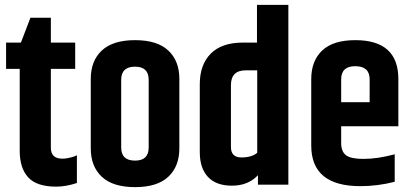

<svg xmlns="http://www.w3.org/2000/svg" viewBox="-20 -759 1690 789"><path d="M105 -686H189V-584H289V-476H189V-152Q189 -107 236 -107Q245 -107 254.5 -108.5Q264 -110 271 -112Q278 -114 283 -115.5Q288 -117 292 -119L296 -121V-7Q251 8 211 8Q131 8 96 -30Q61 -68 61 -140V-476H5V-584H66Z M353 -435Q353 -509 398.5 -551.5Q444 -594 535 -594Q626 -594 671.5 -551.5Q717 -509 717 -435V-149Q717 -75 671.5 -32.5Q626 10 535 10Q444 10 398.5 -32.5Q353 -75 353 -149ZM591 -431Q591 -485 535 -485Q478 -485 478 -431V-153Q478 -99 535 -99Q591 -99 591 -153Z M1036 -739H1165V0H1040V-39Q1000 4 933 4Q868 4 834.5 -32Q801 -68 801 -134V-413Q801 -493 846 -538.5Q891 -584 978 -584H1036ZM1037 -131V-470H990Q929 -470 929 -409V-155Q929 -112 972 -112Q1014 -112 1037 -131Z M1382 -339H1499V-433Q1499 -487 1440 -487Q1382 -487 1382 -433ZM1259 -161V-434Q1259 -509 1304 -551.5Q1349 -594 1440 -594Q1617 -594 1617 -434V-240H1382V-171Q1382 -136 1402 -121Q1422 -106 1473 -106Q1532 -106 1602 -125V-12Q1532 6 1461 6Q1259 6 1259 -161Z"/></svg>

Font: Khand ExtraBold
Style: Regular
Weight: 800
Designer: Sanchit Sawaria and Jyotish Sonowal (Devanagari), Satya Rajpurohit (Latin)
Foundry: Indian Type Foundry
Version: Version 2.000;PS 1.0;hotconv 1.0.79;makeotf.lib2.5.61930